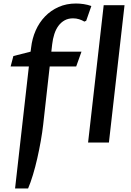

<svg xmlns="http://www.w3.org/2000/svg" viewBox="-20 -812 749 1094"><path d="M570.8 -782.2H689.5L600.6 0H481.9ZM226.1 -102.1Q221.2 -58.6 212.4 -8.8Q203.6 41 192.4 90.3Q181.2 139.6 167.7 184.3Q154.3 229 140.1 261.7H65.9L144.5 -433.1H40.5L56.2 -492.7L154.3 -517.6L157.2 -540Q163.1 -592.3 183.3 -638.2Q203.6 -684.1 236.6 -718.3Q269.5 -752.4 314 -772.2Q358.4 -792 412.6 -792Q434.6 -792 457 -788.6Q479.5 -785.2 500.5 -777.8L471.2 -693.8L460.9 -689Q446.8 -697.3 430.7 -702.4Q414.6 -707.5 396 -707.5Q368.7 -707.5 348.1 -696Q327.6 -684.6 313 -664.8Q298.3 -645 289.6 -617.9Q280.8 -590.8 277.3 -559.6L272.5 -517.6H444.3L414.1 -433.1H263.2Z"/></svg>

Font: Proza Libre
Style: Medium Italic
Weight: 500
Designer: Jasper de Waard
Foundry: Jasper de Waard
Version: Version 1.000; ttfautohint (v1.4.1.8-43bc)